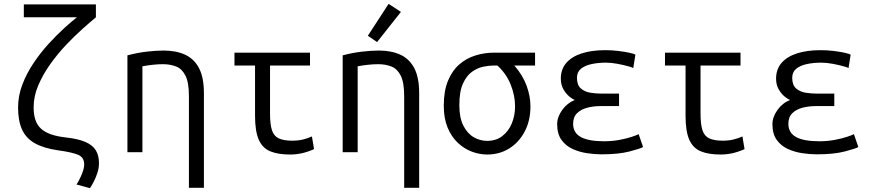

<svg xmlns="http://www.w3.org/2000/svg" viewBox="-20 -792 4520 999"><path d="M448 187 378 168Q383 161 392.5 143Q402 125 410 103Q418 81 418 63Q418 27 386.5 13.5Q355 0 281 -10Q206 -21 160.5 -47Q115 -73 94.5 -118.5Q74 -164 74 -232Q74 -294 96.5 -352.5Q119 -411 155 -464.5Q191 -518 232.5 -563.5Q274 -609 313 -644.5Q352 -680 380 -702H104V-769H479V-702Q450 -678 408.5 -641Q367 -604 323 -557.5Q279 -511 241 -457.5Q203 -404 179 -347.5Q155 -291 155 -234Q155 -195 164.5 -167.5Q174 -140 194 -122Q214 -104 245.5 -93Q277 -82 321 -77Q386 -70 424 -53.5Q462 -37 478.5 -10Q495 17 495 57Q495 81 487.5 105Q480 129 469.5 150Q459 171 448 187Z M963 185V-291Q963 -363 945 -398.5Q927 -434 896.5 -446Q866 -458 828 -458Q803 -458 775 -455Q747 -452 721 -447V0H643V-504Q696 -518 745 -523.5Q794 -529 831 -529Q896 -529 943 -507.5Q990 -486 1015.5 -437.5Q1041 -389 1041 -307V185Z M1489 12Q1426 12 1385.5 -5Q1345 -22 1326 -66Q1307 -110 1307 -190V-451H1200V-518H1593V-451H1385V-201Q1385 -145 1395 -114.5Q1405 -84 1430.5 -72Q1456 -60 1500 -60Q1531 -60 1556 -66Q1581 -72 1603 -82L1614 -16Q1580 -1 1550 5.5Q1520 12 1489 12Z M2083 185V-291Q2083 -363 2065 -398.5Q2047 -434 2016.5 -446Q1986 -458 1948 -458Q1923 -458 1895 -455Q1867 -452 1841 -447V0H1763V-504Q1816 -518 1865 -523.5Q1914 -529 1951 -529Q2016 -529 2063 -507.5Q2110 -486 2135.5 -437.5Q2161 -389 2161 -307V185ZM1942 -573 1894 -606 2002 -772 2066 -730Z M2515 12Q2475 12 2435 -3Q2395 -18 2362 -49Q2329 -80 2309 -128Q2289 -176 2289 -242Q2289 -319 2311 -372Q2333 -425 2370 -457Q2407 -489 2454 -503.5Q2501 -518 2551 -518H2764V-451H2656Q2700 -401 2720 -346Q2740 -291 2740 -239Q2740 -164 2710 -107.5Q2680 -51 2629.5 -19.5Q2579 12 2515 12ZM2515 -59Q2561 -59 2593.5 -84Q2626 -109 2643 -150Q2660 -191 2660 -239Q2660 -294 2637.5 -351Q2615 -408 2568 -451H2547Q2525 -451 2495 -445Q2465 -439 2436.5 -419Q2408 -399 2389 -357.5Q2370 -316 2370 -245Q2370 -179 2391 -138Q2412 -97 2445 -78Q2478 -59 2515 -59Z M3109 11Q3074 11 3034 5Q2994 -1 2959 -17Q2924 -33 2901.5 -64Q2879 -95 2879 -146Q2879 -183 2905 -219.5Q2931 -256 2971 -272Q2959 -276 2942 -290Q2925 -304 2911.5 -327.5Q2898 -351 2898 -383Q2898 -431 2926 -464Q2954 -497 3006 -514Q3058 -531 3130 -531Q3163 -531 3196.5 -527Q3230 -523 3255 -517.5Q3280 -512 3286 -507L3275 -438Q3271 -441 3247.5 -447.5Q3224 -454 3192.5 -460Q3161 -466 3133 -466Q3092 -466 3057.5 -458.5Q3023 -451 3002.5 -434Q2982 -417 2982 -387Q2982 -349 3002.5 -331.5Q3023 -314 3052.5 -309.5Q3082 -305 3108 -305H3201V-240H3105Q3068 -240 3035.5 -231.5Q3003 -223 2982.5 -203Q2962 -183 2962 -148Q2962 -101 3002 -79Q3042 -57 3123 -57Q3165 -57 3202.5 -64Q3240 -71 3267 -80Q3294 -89 3303 -94L3326 -27Q3313 -19 3256 -4Q3199 11 3109 11Z M3729 12Q3666 12 3625.5 -5Q3585 -22 3566 -66Q3547 -110 3547 -190V-451H3440V-518H3833V-451H3625V-201Q3625 -145 3635 -114.5Q3645 -84 3670.5 -72Q3696 -60 3740 -60Q3771 -60 3796 -66Q3821 -72 3843 -82L3854 -16Q3820 -1 3790 5.5Q3760 12 3729 12Z M4229 11Q4194 11 4154 5Q4114 -1 4079 -17Q4044 -33 4021.5 -64Q3999 -95 3999 -146Q3999 -183 4025 -219.5Q4051 -256 4091 -272Q4079 -276 4062 -290Q4045 -304 4031.5 -327.5Q4018 -351 4018 -383Q4018 -431 4046 -464Q4074 -497 4126 -514Q4178 -531 4250 -531Q4283 -531 4316.5 -527Q4350 -523 4375 -517.5Q4400 -512 4406 -507L4395 -438Q4391 -441 4367.5 -447.5Q4344 -454 4312.5 -460Q4281 -466 4253 -466Q4212 -466 4177.5 -458.5Q4143 -451 4122.5 -434Q4102 -417 4102 -387Q4102 -349 4122.5 -331.5Q4143 -314 4172.5 -309.5Q4202 -305 4228 -305H4321V-240H4225Q4188 -240 4155.5 -231.5Q4123 -223 4102.5 -203Q4082 -183 4082 -148Q4082 -101 4122 -79Q4162 -57 4243 -57Q4285 -57 4322.5 -64Q4360 -71 4387 -80Q4414 -89 4423 -94L4446 -27Q4433 -19 4376 -4Q4319 11 4229 11Z"/></svg>

Font: Ubuntu Sans Mono
Style: Regular
Weight: 400
Monospace: yes
Designer: Dalton Maag Ltd
Foundry: Dalton Maag Ltd
Version: Version 1.006